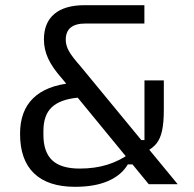

<svg xmlns="http://www.w3.org/2000/svg" viewBox="-20 -710 746 740"><path d="M553.3 0 220.2 -405.8Q181.7 -449.1 165.5 -484.7Q149.3 -520.2 149.3 -557.8Q149.3 -622.4 189.4 -656.2Q229.5 -690 306.4 -690H536.5V-619.3H308.9Q233.4 -619.3 233.4 -556.6Q233.4 -535 245.6 -513.1Q257.8 -491.1 290 -454.9L664.9 0ZM269.2 10Q165.3 10 111.3 -41.7Q57.3 -93.4 57.3 -194.1Q57.3 -282.3 107.8 -331.4Q158.2 -380.5 256.1 -390L280.2 -333.6Q212.3 -327.2 179.8 -296.9Q147.3 -266.6 147.3 -204.8V-190.9Q147.3 -123.9 181.3 -92.1Q215.4 -60.3 287.1 -60.3Q346.4 -60.3 394.5 -75.5Q442.6 -90.7 480.7 -119L508.6 -76.3H472.6Q448.2 -34.8 396.8 -12.4Q345.3 10 269.2 10ZM541.5 -125.2 494.5 -170.2H536.8V-400.2H611.4V-287.2Q611.4 -237.8 604.7 -206.8Q598.1 -175.8 583.1 -157Q568.2 -138.3 541.5 -125.2Z"/></svg>

Font: Mozilla Text ExtraLight
Style: Regular
Weight: 200
Designer: Studio DRAMA
Foundry: Studio DRAMA
Version: Version 1.000